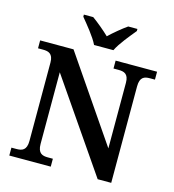

<svg xmlns="http://www.w3.org/2000/svg" viewBox="-132 -1040 1042 1150"><g transform="rotate(15 389.5 -465.5)"><path d="M351 -771H471C492 -816 546 -880 577 -918V-931H520C488 -909 441 -870 411 -841C381 -870 334 -909 303 -931H245V-918C276 -880 330 -816 351 -771ZM32 0H289V-49H258C224 -49 195 -57 195 -116V-560L580 0H664V-598C664 -657 692 -665 726 -665H757V-714H500V-665H531C565 -665 594 -657 594 -602V-195L239 -714H32V-665H63C96 -665 126 -657 126 -602V-116C126 -57 97 -49 63 -49H32Z"/></g></svg>

Font: Noto Serif Semi
Style: Regular
Weight: 600
Designer: Monotype Design Team
Foundry: Monotype Imaging Inc.
Version: Version 1.002